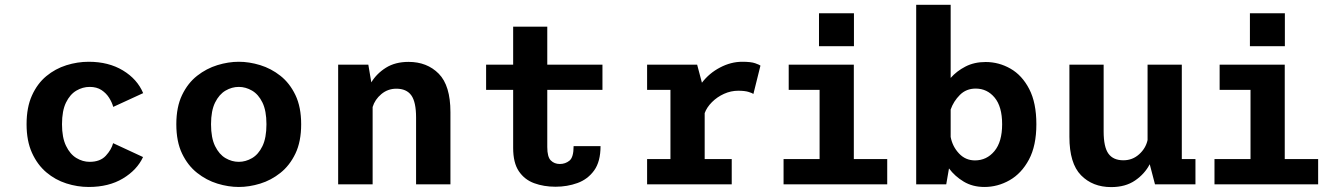

<svg xmlns="http://www.w3.org/2000/svg" viewBox="-20 -770 5558 802"><path d="M350.5 11Q303.5 11 257.2 -3.8Q211 -18.5 173.5 -50.2Q136 -82 113.5 -131.8Q91 -181.5 91 -251Q91 -321.5 113.5 -371.2Q136 -421 173.5 -452Q211 -483 257.2 -497.5Q303.5 -512 350.5 -512Q433.5 -512 493.5 -475.8Q553.5 -439.5 578 -381L453 -323.5Q448 -342 436 -361.2Q424 -380.5 404 -393.8Q384 -407 354.5 -407Q325.5 -407 299 -391.5Q272.5 -376 255.8 -341.8Q239 -307.5 239 -251Q239 -195.5 255.8 -160.8Q272.5 -126 299 -110Q325.5 -94 354.5 -94Q398.5 -94 422 -119.5Q445.5 -145 452.5 -172L577.5 -114Q552.5 -60 493.5 -24.5Q434.5 11 350.5 11Z M977.5 11Q934 11 888.2 -3Q842.5 -17 803.5 -47.8Q764.5 -78.5 740.5 -128.5Q716.5 -178.5 716.5 -251Q716.5 -323 740.5 -373Q764.5 -423 803.5 -453.5Q842.5 -484 888.2 -498Q934 -512 977.5 -512Q1021 -512 1066.8 -498Q1112.5 -484 1151.2 -453.5Q1190 -423 1214 -373Q1238 -323 1238 -251Q1238 -178.5 1214 -128.5Q1190 -78.5 1151.2 -47.8Q1112.5 -17 1066.8 -3Q1021 11 977.5 11ZM977.5 -94Q1006 -94 1032.8 -109.5Q1059.5 -125 1076.2 -159.5Q1093 -194 1093 -251Q1093 -307.5 1076.2 -341.8Q1059.5 -376 1032.8 -391.5Q1006 -407 977.5 -407Q948.5 -407 922 -391.5Q895.5 -376 878.5 -341.8Q861.5 -307.5 861.5 -251Q861.5 -194 878.5 -159.5Q895.5 -125 922 -109.5Q948.5 -94 977.5 -94Z M1392.5 0V-500H1518.5L1531 -426Q1553.5 -463 1592.2 -487.2Q1631 -511.5 1686.5 -511.5Q1764 -511.5 1812.8 -462Q1861.5 -412.5 1861.5 -301.5V0H1718V-279Q1718 -344 1698 -371.8Q1678 -399.5 1635.5 -399.5Q1600 -399.5 1573 -377Q1546 -354.5 1536.5 -323V0Z M2123.5 -152V-394.5H2010.5V-500H2123.5V-658.5H2266V-500H2496.5V-394.5H2266V-155.5Q2266 -114.5 2280.8 -99.8Q2295.5 -85 2318.5 -85Q2341.5 -85 2358.8 -99Q2376 -113 2376 -159.5H2488.5Q2488.5 -95 2461.8 -58Q2435 -21 2392.2 -5.5Q2349.5 10 2300.5 10Q2251.5 10 2211.2 -4.8Q2171 -19.5 2147.2 -54.8Q2123.5 -90 2123.5 -152Z M2683 0V-105.5H2780.5V-394.5H2683V-500H2892L2912 -424.5Q2942.5 -464.5 2988 -488.2Q3033.5 -512 3080.5 -512Q3117 -512 3134.5 -505.8Q3152 -499.5 3156.5 -496L3127 -377.5Q3123 -381 3107 -386Q3091 -391 3063.5 -391Q3033 -391 3004.2 -378Q2975.5 -365 2954 -343.5Q2932.5 -322 2923.5 -297.5V-105.5H3036.5V0Z M3401 -714.5H3547V-577H3401ZM3253 0V-105.5H3403.5V-394.5H3274.5V-500H3546.5V-105.5H3686V0Z M3807 0V-750H3951V-444.5Q3976 -473 4012.8 -492Q4049.5 -511 4097 -511Q4152.5 -511 4201 -483.2Q4249.5 -455.5 4279.2 -398Q4309 -340.5 4309 -251Q4309 -161.5 4278 -103.5Q4247 -45.5 4197.2 -17.2Q4147.5 11 4092 11Q4043 11 4005.8 -11.2Q3968.5 -33.5 3944 -66.5L3932.5 0ZM4055.5 -400Q4016 -400 3989.5 -373.5Q3963 -347 3951 -312.5V-198Q3958.5 -158 3985.8 -129Q4013 -100 4052.5 -100Q4101.5 -100 4133.8 -138.8Q4166 -177.5 4166 -251Q4166 -324.5 4134.8 -362.2Q4103.5 -400 4055.5 -400Z M4621.5 11.5Q4544 11.5 4495.5 -38Q4447 -87.5 4447 -198.5V-500H4590V-221Q4590 -156 4610 -128.2Q4630 -100.5 4672.5 -100.5Q4710.5 -100.5 4738.2 -125.5Q4766 -150.5 4773.5 -185V-500H4916.5V-105.5H4973.5V0H4804.5L4782.5 -84Q4761.5 -43.5 4721.2 -16Q4681 11.5 4621.5 11.5Z M5201 -714.5H5347V-577H5201ZM5053 0V-105.5H5203.5V-394.5H5074.5V-500H5346.5V-105.5H5486V0Z"/></svg>

Font: Trispace SemiBold
Style: Regular
Weight: 600
Designer: Tyler Finck
Foundry: Etcetera Type Company
Version: Version 1.210; ttfautohint (v1.8.3)